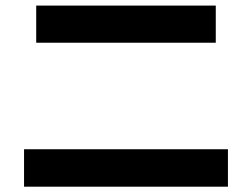

<svg xmlns="http://www.w3.org/2000/svg" viewBox="-20 -736 920 701"><path d="M67.8 -54.4V-191.1H812.2V-54.4ZM112.2 -580V-715.6H767.8V-580Z"/></svg>

Font: Paperlogy 7 Bold
Style: Regular
Weight: 700
Designer: redesigned by Lee Juim, glyphs from Gmarket Sans & Montserrat
Foundry: PT&
Version: Version 1.001